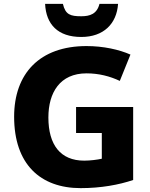

<svg xmlns="http://www.w3.org/2000/svg" viewBox="-20 -962 777 992"><path d="M590 -942H494C481 -890 445 -878 400 -878C344 -878 318 -886 305 -942H213C218 -836 279 -771 400 -771C515 -771 583 -839 590 -942ZM373 -409V-275H506V-142C485 -137 446 -132 415 -132C292 -132 230 -214 230 -355C230 -484 290 -583 427 -583C491 -583 548 -568 599 -544L654 -680C595 -706 514 -724 427 -724C185 -724 53 -582 53 -359C53 -114 188 10 397 10C501 10 594 -7 668 -32V-409Z"/></svg>

Font: Noto Sans Myanmar UI ExtraBold
Style: Regular
Weight: 800
Designer: Monotype Design Team
Foundry: Monotype Imaging Inc.
Version: Version 2.103